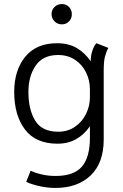

<svg xmlns="http://www.w3.org/2000/svg" viewBox="-20 -708 604 946"><path d="M109 188 131 133Q153 144 186 151.5Q219 159 253 159Q344 159 383.5 113Q423 67 423 -29V-86Q396 -46 356 -23Q316 0 263 0Q156 0 103 -70Q50 -140 50 -255Q50 -362 104.5 -428.5Q159 -495 261 -495Q318 -495 358 -471.5Q398 -448 427 -406Q427 -435 435.5 -459.5Q444 -484 455 -495L514 -472Q503 -452 497 -428.5Q491 -405 491 -362V-21Q491 95 426.5 156.5Q362 218 253 218Q215 218 176 209.5Q137 201 109 188ZM423 -228V-269Q423 -312 404 -351Q385 -390 349.5 -413.5Q314 -437 266 -437Q192 -437 156 -385Q120 -333 120 -255Q120 -168 153.5 -113.5Q187 -59 267 -59Q314 -59 349.5 -83.5Q385 -108 404 -147Q423 -186 423 -228ZM234 -638Q234 -659 248.5 -673.5Q263 -688 285 -688Q306 -688 320 -673.5Q334 -659 334 -638Q334 -617 320 -602.5Q306 -588 285 -588Q263 -588 248.5 -603Q234 -618 234 -638Z"/></svg>

Font: Niramit Light
Style: Regular
Weight: 300
Designer: Katatrad Aksorn Co.,Ltd.
Foundry: Cadson Demak Co.,Ltd.
Version: Version 1.000; ttfautohint (v1.6)